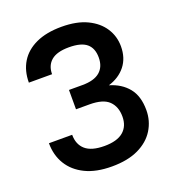

<svg xmlns="http://www.w3.org/2000/svg" viewBox="-131 -817 857 933"><g transform="rotate(-20 297.5 -350.0)"><path d="M290 11Q209 11 153.5 -16Q98 -43 69 -90.5Q40 -138 40 -200H160Q160 -150 191.5 -122.5Q223 -95 290 -95Q355 -95 387.5 -122.5Q420 -150 420 -200Q420 -251 390 -280.5Q360 -310 290 -310H220V-410H290Q350 -410 380 -435.5Q410 -461 410 -509Q410 -557 381.5 -581Q353 -605 290 -605Q228 -605 198.5 -580Q169 -555 169 -510H49Q49 -571 76.5 -616Q104 -661 158 -686Q212 -711 290 -711Q369 -711 422 -685.5Q475 -660 502.5 -617.5Q530 -575 530 -523Q530 -463 498 -422.5Q466 -382 410 -365Q471 -347 505.5 -304.5Q540 -262 540 -190Q540 -134 511.5 -88Q483 -42 427.5 -15.5Q372 11 290 11Z"/></g></svg>

Font: Golos Text Medium
Style: Regular
Weight: 500
Designer: A.Korolkova, Vitaly Kuzmin
Foundry: ParaType Ltd
Version: Version 2.004